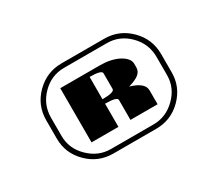

<svg xmlns="http://www.w3.org/2000/svg" viewBox="-80 -778 804 709"><g transform="rotate(-30 322.0 -423.0)"><path d="M77.1 -382.8V-460.9Q77.1 -524.9 122.1 -569.8Q167.5 -615.2 231 -615.2H413.1Q476.6 -615.2 522 -569.8Q566.9 -524.9 566.9 -460.9V-382.8Q566.9 -320.8 522 -275.9Q477.1 -231 413.1 -231H231Q167 -231 122.1 -275.9Q77.1 -320.8 77.1 -382.8ZM97.2 -382.8Q97.2 -329.1 137.5 -289.6Q177.7 -250 231 -250H413.1Q466.3 -250 506.6 -289.6Q546.9 -329.1 546.9 -382.8V-460.9Q546.9 -516.1 507.3 -556.2Q467.8 -596.2 413.1 -596.2H231Q176.3 -596.2 136.7 -556.2Q97.2 -516.1 97.2 -460.9ZM181.2 -307.1V-538.1H350.1Q397 -538.1 430.2 -521Q462.9 -502.9 462.9 -480V-463.9Q462.9 -447.3 449 -436Q435.1 -424.8 404.8 -416Q462.9 -399.4 462.9 -366.2V-307.1H347.2V-392.1Q347.2 -405.8 295.9 -405.8V-307.1ZM295.9 -424.8Q347.2 -424.8 347.2 -439V-505.9Q347.2 -520 295.9 -520Z"/></g></svg>

Font: Hjet
Style: Regular
Weight: 400
Designer: T. Christopher White
Version: Version 1.2